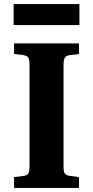

<svg xmlns="http://www.w3.org/2000/svg" viewBox="-20 -923 457 943"><path d="M49 0V-53L94 -59Q114 -61 119.5 -72Q125 -83 125 -110V-605Q125 -631 118.5 -640.5Q112 -650 91 -653L49 -658V-710H368V-658L322 -652Q305 -650 298.5 -639.5Q292 -629 292 -601V-106Q292 -80 298 -71Q304 -62 324 -59L368 -53V0ZM47 -800V-903H370V-800Z"/></svg>

Font: Literata 36pt
Style: Bold
Weight: 700
Designer: Latin by Veronika Burian and Jose Scaglione. Greek by Irene Vlachou. Cyrillic by Vera Evstafieva.
Foundry: TypeTogether
Version: Version 3.002